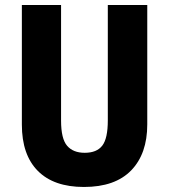

<svg xmlns="http://www.w3.org/2000/svg" viewBox="-20 -734 672 764"><path d="M566 -239Q566 -122 502 -56Q438 10 314 10Q194 10 130.5 -54Q67 -118 67 -238V-714H223V-254Q223 -182 247 -154Q271 -126 317 -126Q365 -126 387 -154.5Q409 -183 409 -255V-714H566Z"/></svg>

Font: Noto Sans Telugu Condensed ExtraBold
Style: Regular
Weight: 800
Width: 3
Designer: Jelle Bosma - Monotype Design Team
Foundry: Monotype Imaging Inc.
Version: Version 2.005; ttfautohint (v1.8.4.7-5d5b)